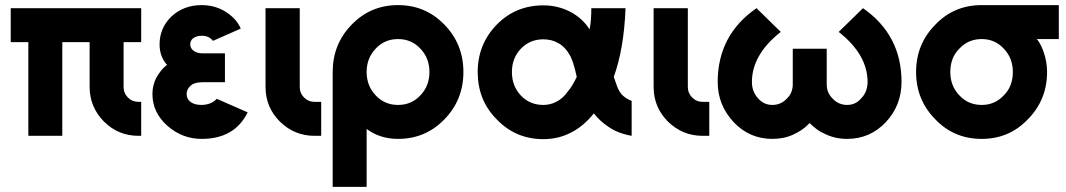

<svg xmlns="http://www.w3.org/2000/svg" viewBox="-20 -532 4174 752"><path d="M22 -500V-367H91V0H224V-367H331V-192Q331 -113 387 -56Q443 0 523 0H533V-133H523Q498 -133 481 -150Q464 -167 464 -192V-367H533V-500Z M861 -323H774Q750 -323 736 -335Q725 -345 725 -358Q725 -372 735 -381Q748 -392 770 -392Q799 -392 814 -372L923 -420Q914 -441 898.5 -457.5Q883 -474 862 -487Q821 -512 770 -512Q699 -512 651 -467Q605 -422 605 -358Q605 -311 634 -278Q621 -268 611 -255.5Q601 -243 593 -229Q577 -199 577 -164Q577 -91 636 -39Q694 12 770 12Q899 12 950 -92L829 -145Q808 -122 770 -121Q740 -121 725 -134Q711 -145 711 -164Q711 -181 724 -194Q739 -210 774 -210H861Z M1020 -500V-192Q1020 -112 1076 -56Q1133 0 1212 0H1238V-133H1212Q1188 -133 1171 -150Q1154 -167 1154 -192V-500Z M1539 -379Q1592 -379 1627 -341Q1662 -304 1662 -250Q1662 -196 1627 -159Q1592 -121 1539 -121Q1486 -121 1451 -159Q1416 -196 1416 -250Q1416 -304 1451 -341Q1486 -379 1539 -379ZM1539 -512Q1431 -512 1357 -435Q1283 -359 1283 -250V200H1416V-27Q1468 12 1539 12Q1647 12 1721 -65Q1795 -141 1795 -250Q1795 -359 1721 -435Q1647 -512 1539 -512Z M2108 -511Q2000 -511 1926 -436Q1851 -359 1851 -250Q1851 -195 1869.5 -148.5Q1888 -102 1926 -64Q2000 13 2108 13Q2166 13 2215 -12Q2241 -25 2263.5 -44Q2286 -63 2306 -88Q2317 -74 2330 -61.5Q2343 -49 2358 -39Q2378 -24 2402 -14.5Q2426 -5 2454 0V-137Q2442 -141 2432.5 -147.5Q2423 -154 2415 -162Q2408 -170 2402.5 -181Q2397 -192 2393 -205Q2392 -208 2389.5 -215Q2387 -222 2384 -231Q2404 -286 2415.5 -353.5Q2427 -421 2430 -500H2296Q2296 -477 2294.5 -456Q2293 -435 2289 -417Q2286 -422 2283 -426Q2280 -430 2277 -434Q2248 -470 2205 -490Q2160 -511 2108 -511ZM2108 -378Q2141 -378 2167 -363Q2194 -348 2211 -317Q2218 -306 2225 -284.5Q2232 -263 2239 -231Q2231 -214 2222 -199Q2213 -184 2204 -174Q2185 -146 2158 -133Q2147 -127 2134 -124Q2121 -121 2108 -121Q2055 -121 2020 -158Q1985 -195 1985 -250Q1985 -304 2020 -341Q2055 -378 2108 -378Z M2540 -500V-192Q2540 -112 2596 -56Q2653 0 2732 0H2758V-133H2732Q2708 -133 2691 -150Q2674 -167 2674 -192V-500Z M2943 -500Q2791 -395 2791 -211Q2791 -165 2807 -125.5Q2823 -86 2854 -53Q2916 12 3005 12Q3026 12 3047 8Q3068 4 3087 -5Q3105 -13 3121 -24Q3137 -35 3151 -50Q3165 -36 3180 -25Q3195 -14 3212 -7Q3251 12 3298 12Q3387 12 3449 -53Q3511 -119 3511 -211Q3511 -395 3360 -500L3265 -407Q3378 -318 3378 -211Q3378 -193 3372 -176.5Q3366 -160 3354 -148Q3332 -121 3298 -121Q3265 -121 3242 -145Q3218 -168 3218 -201V-341H3085V-201Q3085 -185 3079 -170.5Q3073 -156 3061 -145Q3038 -121 3005 -121Q2971 -121 2948 -148Q2925 -174 2925 -211Q2925 -318 3038 -407Z M3825 -512Q3716 -512 3643 -435Q3568 -359 3568 -250Q3568 -141 3643 -65Q3716 12 3825 12Q3933 12 4006 -65Q4081 -141 4081 -250Q4081 -269 4078 -287.5Q4075 -306 4069 -324Q4064 -339 4057.5 -353Q4051 -367 4041 -379H4127V-512ZM3825 -379Q3877 -379 3912 -341Q3947 -304 3947 -250Q3947 -223 3938.5 -200Q3930 -177 3912 -159Q3877 -121 3825 -121Q3772 -121 3737 -159Q3702 -196 3702 -250Q3702 -277 3710.5 -300Q3719 -323 3737 -341Q3772 -379 3825 -379Z"/></svg>

Font: Unageo
Style: Bold
Weight: 700
Designer: Richard Sepsi
Foundry: Richard Sepsi
Version: Version 2.000